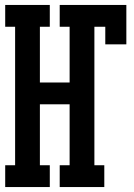

<svg xmlns="http://www.w3.org/2000/svg" viewBox="-20 -755 540 775"><path d="M1 0V-88H41V-647H1V-735H181V-647H141V-422H261V-647H221V-735H490V-576H405V-647H361V-88H401V0H221V-88H261V-334H141V-88H181V0Z"/></svg>

Font: Iosevka Slab Semibold
Style: Regular
Weight: 600
Monospace: yes
Designer: Belleve Invis
Foundry: Belleve Invis
Version: Version 11.1.1; ttfautohint (v1.8.3)